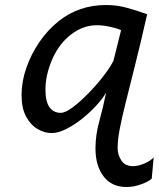

<svg xmlns="http://www.w3.org/2000/svg" viewBox="-20 -518 632 765"><path d="M592.3 108.9 584.5 193.8Q573.7 204.6 543.7 215.8Q513.7 227.1 484.4 227.1Q424.3 227.1 392.3 184.3Q360.4 141.6 360.4 73.7Q360.4 20 375.5 -34.4Q390.6 -88.9 402.8 -148.9Q389.2 -125.5 363.8 -97.7Q338.4 -69.8 307.1 -44.9Q275.9 -20 243.9 -3.9Q211.9 12.2 185.5 12.2Q156.7 12.2 129.2 -4.2Q101.6 -20.5 83.7 -54Q65.9 -87.4 65.9 -139.2Q65.9 -192.9 85 -247.8Q104 -302.7 137.5 -351.3Q170.9 -399.9 214.8 -434.6Q294.9 -498 402.8 -498Q447.3 -498 488.8 -486.1Q530.3 -474.1 566.4 -461.4Q539.6 -343.3 517.8 -256.8Q496.1 -170.4 480.7 -108.9Q465.3 -47.4 457 -3.9Q448.7 39.6 448.7 71.8Q448.7 98.6 463.4 121.3Q478 144 510.3 144Q530.3 144 555.2 133.5Q580.1 123 592.3 108.9ZM432.1 -275.9 462.4 -397.9Q442.9 -406.2 415.8 -411.9Q388.7 -417.5 366.2 -417.5Q332.5 -417.5 304 -404.8Q275.4 -392.1 251.5 -371.1Q209.5 -334 185.3 -275.1Q161.1 -216.3 161.1 -161.1Q161.1 -113.3 177.2 -90.8Q193.4 -68.4 222.2 -68.4Q239.7 -68.4 268.8 -89.8Q297.9 -111.3 330.3 -144.3Q362.8 -177.2 390.4 -212.6Q418 -248 432.1 -275.9Z"/></svg>

Font: Andika
Style: Italic
Weight: 400
Italic angle: -14°
Designer: Victor Gaultney, Annie Olsen, Julie Remington, Don Collingsworth, Eric Hays, Becca Hirsbrunner
Foundry: SIL International
Version: Version 6.101